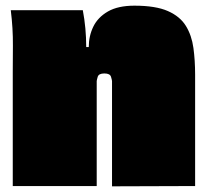

<svg xmlns="http://www.w3.org/2000/svg" viewBox="-20 -656 724 677"><path d="M454 -636Q529 -636 572 -617Q615 -598 635.5 -564.5Q656 -531 662 -487Q668 -443 668 -393V0L375 1V-370Q375 -373 371.5 -385Q368 -397 348 -397Q328 -397 324.5 -385Q321 -373 321 -370V0H25V-402Q25 -434 25.5 -495Q26 -556 18 -620H272Q284 -557 284 -490H293Q293 -529 309 -562Q325 -595 360.5 -615.5Q396 -636 454 -636Z"/></svg>

Font: Gasoek One
Style: Regular
Weight: 400
Designer: Jiashuo Zhang
Foundry: JAMO
Version: Version 1.000; ttfautohint (v1.8.4.7-5d5b);gftools[0.9.29]